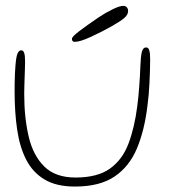

<svg xmlns="http://www.w3.org/2000/svg" viewBox="-20 -622 598 670"><path d="M241.5 29Q176.5 29 135.2 4.2Q94 -20.5 71.2 -65.2Q48.5 -110 39.8 -170Q31 -230 31 -301Q31 -317 31.2 -333.8Q31.5 -350.5 32.2 -366.5Q33 -382.5 34 -394.5Q36.5 -425.5 41.5 -436Q46.5 -446.5 54 -446.5Q60 -446.5 63 -440.5Q66 -434.5 66.8 -425Q67.5 -415.5 67.5 -405Q67.5 -397 67 -383.2Q66.5 -369.5 66 -353.5Q65.5 -337.5 65 -322Q64.5 -306.5 64.5 -294.5Q64.5 -212 80 -145.8Q95.5 -79.5 134.5 -41Q173.5 -2.5 243.5 -2.5Q320 -2.5 363.5 -33.5Q407 -64.5 428.2 -120.5Q449.5 -176.5 459 -251.5Q461 -267 462.8 -284.2Q464.5 -301.5 465.8 -319.5Q467 -337.5 468.2 -356.2Q469.5 -375 470 -393.5Q471 -425 475 -440.8Q479 -456.5 490 -456.5Q498 -456.5 501 -446Q504 -435.5 504 -414.5Q504 -393 503.2 -372Q502.5 -351 501.5 -330.8Q500.5 -310.5 498.8 -291Q497 -271.5 494.5 -253Q484.5 -168 458 -104.5Q431.5 -41 379.8 -6Q328 29 241.5 29ZM241 -476Q236 -476 233.5 -478.5Q231 -481 231 -486.5Q231 -494 256.8 -513.5Q282.5 -533 323.5 -561Q348 -577.5 372.8 -589.5Q397.5 -601.5 410 -601.5Q417.5 -601.5 422.2 -596.8Q427 -592 427 -583.5Q427 -570.5 413.5 -559Q400 -547.5 370 -530.5Q333.5 -510 296.2 -493Q259 -476 241 -476Z"/></svg>

Font: Gluten Thin
Style: Regular
Weight: 100
Designer: Tyler Finck
Foundry: Etcetera Type Company
Version: Version 1.300